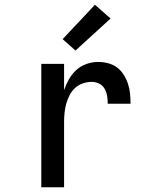

<svg xmlns="http://www.w3.org/2000/svg" viewBox="-20 -789 640 809"><path d="M154 0V-520H250V-409Q258 -433 270.5 -455Q283 -477 301.5 -494Q320 -511 344.5 -519.5Q369 -528 394 -528Q415 -528 436 -522.5Q457 -517 473.5 -504.5Q490 -492 501.5 -473.5Q513 -455 519.5 -435Q526 -415 528 -394Q530 -373 530 -352H434Q434 -368 431.5 -384Q429 -400 421 -414.5Q413 -429 398 -436.5Q383 -444 367 -444Q347 -444 328.5 -437.5Q310 -431 296 -418Q282 -405 273 -387.5Q264 -370 259 -351.5Q254 -333 252 -314Q250 -295 250 -276V0ZM298 -576 244 -624 380 -769 446 -711Z"/></svg>

Font: Iosevka Medium Extended
Style: Regular
Weight: 500
Width: 7
Monospace: yes
Designer: Belleve Invis
Foundry: Belleve Invis
Version: Version 32.5.0; ttfautohint (v1.8.4)